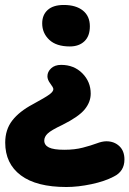

<svg xmlns="http://www.w3.org/2000/svg" viewBox="-20 -561 521 773"><path d="M261.2 -374Q206.5 -374 178.2 -400.9Q149.9 -427.7 149.9 -466.8Q149.9 -501 172.1 -521Q194.3 -541 236.8 -541Q285.6 -541 313.7 -518.6Q341.8 -496.1 341.8 -455.1Q341.8 -415.5 319.8 -394.8Q297.9 -374 261.2 -374ZM247.1 191.9Q126.5 191.9 63.7 144.8Q1 97.7 1 13.2Q1 -39.1 29.3 -75.7Q57.6 -112.3 111.8 -141.1Q163.1 -168.9 179 -180.7Q194.8 -192.4 194.8 -202.1Q194.8 -208.5 182.9 -224.1Q170.9 -239.7 170.9 -253.9Q170.9 -272 185.8 -285.9Q200.7 -299.8 226.1 -299.8Q277.8 -299.8 311.5 -265.9Q345.2 -231.9 345.2 -184.1Q345.2 -149.9 320.6 -120.1Q295.9 -90.3 231 -58.1Q185.5 -36.6 171.9 -23.4Q158.2 -10.3 158.2 4.9Q158.2 23.4 177 32.7Q195.8 42 238.8 42Q280.8 42 313.5 33.4Q346.2 24.9 368.9 16.4Q391.6 7.8 408.2 7.8Q439.5 7.8 460.2 27.1Q481 46.4 481 81.1Q481 128.9 438 149.9Q402.3 168.9 348.4 180.4Q294.4 191.9 247.1 191.9Z"/></svg>

Font: Shantell Sans Irregular Bouncy
Style: Bold
Weight: 700
Designer: Stephen Nixon, Anya Danilova, Shantell Martin
Foundry: Arrow Type
Version: Version 1.006;[9816181b4]